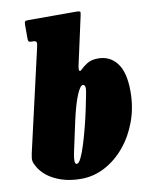

<svg xmlns="http://www.w3.org/2000/svg" viewBox="-89 -844 719 928"><g transform="rotate(-10 271.0 -380.0)"><path d="M19 -141 134.5 -645.5Q138.5 -662 135.8 -668.5Q133 -675 118.5 -675H112Q101 -675 98.2 -679Q95.5 -683 95.5 -694.5V-759.5Q95.5 -772.5 98.5 -776.2Q101.5 -780 114 -780H349.5Q366 -780 368.8 -776.2Q371.5 -772.5 367.5 -756.5L315.5 -519.5Q312 -502.5 315.2 -496.5Q318.5 -490.5 329.5 -502Q339 -512 359.8 -525.5Q380.5 -539 414.5 -539Q472.5 -539 507 -494Q541.5 -449 541.5 -355Q541.5 -278 517 -210.2Q492.5 -142.5 449.8 -90.8Q407 -39 351.5 -9.5Q296 20 234 20Q163 20 108.8 -5.8Q54.5 -31.5 28.5 -76Q18 -94 16 -106Q14 -118 19 -141ZM217 -84.5Q213.5 -55 225.5 -55Q235.5 -55 247 -78.8Q258.5 -102.5 270.2 -140.2Q282 -178 293 -221Q304 -264 312.5 -303.8Q321 -343.5 326.2 -371.2Q331.5 -399 331.5 -405Q332 -425.5 320 -425.5Q306.5 -425.5 288.8 -382.5Q271 -339.5 254 -262.5L223.5 -121.5Q219 -103 217 -84.5Z"/></g></svg>

Font: Besley* Condensed Fatface
Style: Italic
Weight: 900
Width: 3
Italic angle: -13°
Designer: Owen Earl
Foundry: indestructible type*
Version: Version 3.000; ttfautohint (v1.8.3)